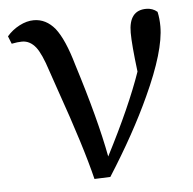

<svg xmlns="http://www.w3.org/2000/svg" viewBox="-44 -578 627 625"><g transform="rotate(-5 269.5 -265.5)"><path d="M240 3Q214 -104 147 -294Q132 -339 124 -361Q106 -417 89 -439Q70 -463 44 -463Q30 -463 10 -459L0 -484Q17 -504 41 -516.5Q65 -529 88 -529Q128 -529 157 -494Q186 -457 210 -373Q268 -189 291 -66Q372 -223 410 -333Q399 -422 399 -461Q399 -534 456 -534Q477 -534 492 -521Q497 -499 497 -473Q497 -393 431 -250Q378 -134 292 1Z"/></g></svg>

Font: GenRyuMin TW M
Style: Regular
Weight: 500
Version: Version 1.501;PS 1;hotconv 16.6.51;makeotf.lib2.5.65220